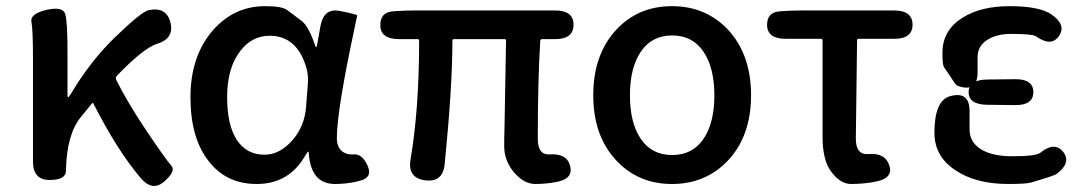

<svg xmlns="http://www.w3.org/2000/svg" viewBox="-20 -584 3516 623"><path d="M513 5Q474 39 435 -8Q360 -97 283 -248Q281 -252 278 -248L243 -205Q196 -148 194 -30Q194 0 141 0Q87 0 87 -60V-394Q87 -488 82 -513.5Q77 -539 131 -552Q185 -564 192 -537.5Q199 -511 199 -419V-274Q199 -269 201.5 -269Q204 -269 211 -281Q273 -385 351 -461Q439 -546 462 -551Q520 -563 533 -511Q546 -459 490 -442Q447 -429 360 -339Q353 -332 358 -323Q395 -249 457 -157Q519 -65 535.5 -47Q552 -29 513 5Z M813 13Q715 13 658 -60Q598 -135 598 -268.5Q598 -402 671 -486Q740 -564 840 -564Q894 -564 911 -552Q935 -534 959 -516Q981 -499 1001 -441Q1004 -431 1006 -431Q1008 -431 1009 -439L1020 -500Q1031 -560 1085 -548Q1140 -537 1139 -534Q1138 -529 1132 -500Q1073 -226 1073 -136Q1073 -109 1088 -95Q1103 -81 1129 -83Q1155 -85 1173 -46Q1190 -7 1146 3L1134 6Q1101 13 1067 13Q989 13 982 -86Q982 -92 980 -92Q978 -92 971 -80Q918 13 813 13ZM838 -82Q887 -82 927.5 -127.5Q968 -173 973 -236L979 -313Q981 -337 975 -361Q945 -468 855 -468Q798 -468 760 -419Q717 -364 717 -269Q717 -178 748.5 -130Q780 -82 838 -82Z M1783 7Q1750 13 1717 13Q1679 13 1646 -27Q1616 -64 1616 -110Q1616 -140 1617 -170L1622 -452Q1622 -457 1617 -457H1453Q1448 -457 1448 -452Q1448 -304 1423 -52Q1417 9 1359 1Q1302 -7 1312 -66Q1340 -230 1340 -452Q1340 -457 1335 -457H1275Q1216 -457 1214 -500Q1213 -544 1254 -547L1264 -548Q1295 -550 1326 -550H1781Q1841 -550 1841 -504Q1841 -457 1781 -457H1739Q1733 -457 1733 -451Q1725 -324 1725 -134Q1725 -81 1763 -83Q1820 -87 1830 -45Q1841 -3 1783 7Z M1981 -62Q1905 -142 1905 -275Q1905 -408 1981 -489Q2052 -564 2160.5 -564Q2269 -564 2341 -489Q2417 -408 2417 -275Q2417 -142 2341 -62Q2269 13 2160.5 13Q2052 13 1981 -62ZM2059.5 -133Q2095 -81 2161 -81Q2227 -81 2262.5 -133Q2298 -185 2298 -274.5Q2298 -364 2262.5 -416.5Q2227 -469 2161 -469Q2095 -469 2059.5 -416.5Q2024 -364 2024 -274.5Q2024 -185 2059.5 -133Z M2807 8Q2774 13 2741 13Q2707 13 2677 -27Q2649 -64 2649 -140V-453Q2649 -458 2644 -458H2530Q2471 -458 2469 -501Q2468 -544 2509 -547L2520 -548Q2551 -550 2582 -550H2881Q2941 -550 2941 -504Q2941 -458 2881 -458H2766Q2761 -458 2761 -453L2757 -134Q2757 -81 2798 -84Q2853 -89 2866 -46Q2879 -4 2817 6Z M3183 -244Q3123 -245 3123 -285Q3123 -325 3183 -326L3273 -327Q3333 -328 3333 -285Q3333 -242 3273 -243ZM3152 -350Q3152 -283 3089 -305Q3083 -307 3076 -317Q3060 -342 3043 -366Q3038 -374 3038 -413Q3038 -486 3104 -527Q3163 -564 3256 -564Q3353 -564 3392 -537Q3441 -503 3416 -467Q3391 -431 3342 -466Q3330 -474 3261 -474Q3213 -474 3182.5 -454Q3152 -434 3152 -398ZM3063 -272Q3126 -289 3126 -224V-164Q3126 -123 3162.5 -100Q3199 -77 3264 -77Q3341 -77 3355 -88Q3402 -126 3430 -91Q3457 -56 3409 -20Q3405 -17 3385 -10Q3356 -1 3327 8Q3310 13 3252 13Q3147 13 3081 -31Q3012 -76 3012 -153Q3012 -258 3063 -272Z"/></svg>

Font: Resource Han Rounded TW Medium
Style: Regular
Weight: 500
Designer: Cyano Hao (round all glyphs); Ryoko NISHIZUKA 西塚涼子 (kana, bopomofo & ideographs); Paul D. Hunt (Latin, Greek & Cyrillic)
Foundry: Cyano Hao
Version: 0.990